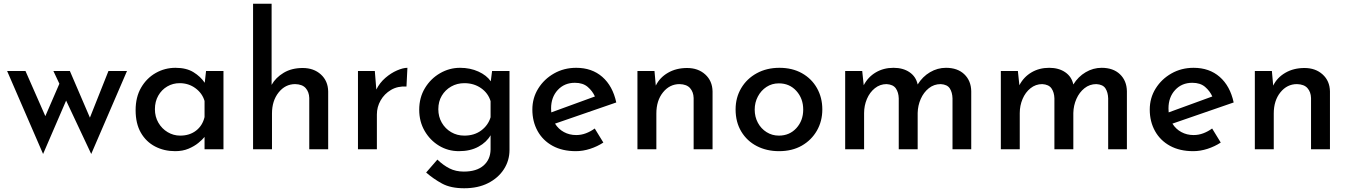

<svg xmlns="http://www.w3.org/2000/svg" viewBox="-20 -797 7200 1025"><path d="M353 -418 460 -169 559 -418H658L467 25L333 -260L210 25L18 -418H116L222 -177L297 -350L265 -418Z M915 10Q856 10 808 -15Q760 -40 732 -88.5Q704 -137 704 -209Q704 -279 733.5 -329.5Q763 -380 811.5 -407.5Q860 -435 917 -435Q975 -435 1013 -411.5Q1051 -388 1073 -355L1080 -418H1173V0H1072V-66Q1061 -52 1039 -34Q1017 -16 986 -3Q955 10 915 10ZM942 -73Q992 -73 1026.5 -99.5Q1061 -126 1072 -172V-258Q1060 -299 1023.5 -326Q987 -353 939 -353Q903 -353 873 -335.5Q843 -318 825 -286.5Q807 -255 807 -214Q807 -174 825.5 -142Q844 -110 875 -91.5Q906 -73 942 -73Z M1331 0V-777H1430V-344Q1452 -383 1494.5 -408.5Q1537 -434 1596 -434Q1655 -434 1693 -399.5Q1731 -365 1732 -309V0H1631V-274Q1630 -306 1612 -326.5Q1594 -347 1556 -348Q1503 -348 1467.5 -303.5Q1432 -259 1432 -191V0Z M1981 -418 1989 -319Q2007 -355 2037 -381Q2067 -407 2099.5 -421Q2132 -435 2155 -435L2150 -335Q2103 -338 2067.5 -317Q2032 -296 2012 -261Q1992 -226 1992 -186V0H1891V-418Z M2458 208Q2386 208 2340 183Q2294 158 2255 124L2315 55Q2346 85 2379.5 102Q2413 119 2456 119Q2524 119 2561 87Q2598 55 2599 1V-75Q2578 -38 2534.5 -14Q2491 10 2430 10Q2372 10 2324 -19Q2276 -48 2247 -98Q2218 -148 2218 -211Q2218 -276 2248.5 -326.5Q2279 -377 2329 -406Q2379 -435 2436 -435Q2490 -435 2534 -415Q2578 -395 2600 -363L2607 -418H2700V3Q2700 60 2670 106.5Q2640 153 2586 180.5Q2532 208 2458 208ZM2320 -214Q2320 -174 2338.5 -142Q2357 -110 2388.5 -91.5Q2420 -73 2459 -73Q2512 -73 2549 -100.5Q2586 -128 2599 -171V-257Q2586 -300 2548 -326.5Q2510 -353 2459 -353Q2420 -353 2388.5 -335Q2357 -317 2338.5 -286Q2320 -255 2320 -214Z M3054 10Q2982 10 2930 -18.5Q2878 -47 2850 -97.5Q2822 -148 2822 -212Q2822 -274 2853.5 -324.5Q2885 -375 2938 -405Q2991 -435 3056 -435Q3140 -435 3195.5 -386.5Q3251 -338 3270 -250L2943 -137Q2961 -108 2990.5 -92Q3020 -76 3056 -76Q3083 -76 3108 -85.5Q3133 -95 3155 -111L3201 -36Q3169 -15 3130.5 -2.5Q3092 10 3054 10ZM2923 -197 3156 -282Q3143 -311 3117.5 -333Q3092 -355 3049 -355Q2993 -355 2957.5 -316.5Q2922 -278 2922 -218Q2922 -207 2923 -197Z M3474 -418 3481 -340Q3502 -383 3546 -408.5Q3590 -434 3648 -434Q3707 -434 3745 -399.5Q3783 -365 3784 -309V0H3683V-274Q3682 -306 3664 -326.5Q3646 -347 3608 -348Q3555 -348 3519.5 -304Q3484 -260 3484 -191V0H3383V-418Z M3907 -213Q3907 -276 3937 -326.5Q3967 -377 4020 -406Q4073 -435 4141 -435Q4210 -435 4261.5 -406Q4313 -377 4341.5 -326.5Q4370 -276 4370 -213Q4370 -150 4341 -99.5Q4312 -49 4260.5 -19.5Q4209 10 4139 10Q4073 10 4020.5 -17Q3968 -44 3937.5 -94.5Q3907 -145 3907 -213ZM4009 -212Q4009 -173 4026 -141.5Q4043 -110 4072.5 -91.5Q4102 -73 4138 -73Q4195 -73 4231.5 -113Q4268 -153 4268 -212Q4268 -271 4231.5 -311.5Q4195 -352 4138 -352Q4101 -352 4072 -333Q4043 -314 4026 -282Q4009 -250 4009 -212Z M4583 -418 4591 -342Q4614 -386 4655.5 -410.5Q4697 -435 4750 -435Q4801 -435 4835.5 -411.5Q4870 -388 4879 -346Q4905 -388 4945 -411.5Q4985 -435 5030 -435Q5092 -435 5128 -400.5Q5164 -366 5165 -310V0H5065V-272Q5064 -304 5050.5 -325Q5037 -346 5002 -348Q4966 -348 4938.5 -326Q4911 -304 4895.5 -269Q4880 -234 4879 -194V0H4778V-272Q4777 -304 4762.5 -325Q4748 -346 4713 -348Q4678 -348 4650.5 -326Q4623 -304 4608 -268.5Q4593 -233 4593 -193V0H4492V-418Z M5414 -418 5422 -342Q5445 -386 5486.5 -410.5Q5528 -435 5581 -435Q5632 -435 5666.5 -411.5Q5701 -388 5710 -346Q5736 -388 5776 -411.5Q5816 -435 5861 -435Q5923 -435 5959 -400.5Q5995 -366 5996 -310V0H5896V-272Q5895 -304 5881.5 -325Q5868 -346 5833 -348Q5797 -348 5769.5 -326Q5742 -304 5726.5 -269Q5711 -234 5710 -194V0H5609V-272Q5608 -304 5593.5 -325Q5579 -346 5544 -348Q5509 -348 5481.5 -326Q5454 -304 5439 -268.5Q5424 -233 5424 -193V0H5323V-418Z M6350 10Q6278 10 6226 -18.5Q6174 -47 6146 -97.5Q6118 -148 6118 -212Q6118 -274 6149.5 -324.5Q6181 -375 6234 -405Q6287 -435 6352 -435Q6436 -435 6491.5 -386.5Q6547 -338 6566 -250L6239 -137Q6257 -108 6286.5 -92Q6316 -76 6352 -76Q6379 -76 6404 -85.5Q6429 -95 6451 -111L6497 -36Q6465 -15 6426.5 -2.5Q6388 10 6350 10ZM6219 -197 6452 -282Q6439 -311 6413.5 -333Q6388 -355 6345 -355Q6289 -355 6253.5 -316.5Q6218 -278 6218 -218Q6218 -207 6219 -197Z M6770 -418 6777 -340Q6798 -383 6842 -408.5Q6886 -434 6944 -434Q7003 -434 7041 -399.5Q7079 -365 7080 -309V0H6979V-274Q6978 -306 6960 -326.5Q6942 -347 6904 -348Q6851 -348 6815.5 -304Q6780 -260 6780 -191V0H6679V-418Z"/></svg>

Font: Reem Kufi Ink
Style: Regular
Weight: 400
Designer: Khaled Hosny
Version: Version 1.7